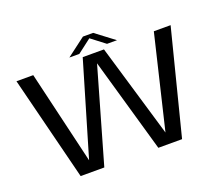

<svg xmlns="http://www.w3.org/2000/svg" viewBox="-128 -979 1343 1167"><g transform="rotate(-20 543.0 -396.0)"><path d="M206.5 0 37 -675H145.5L287.5 -72.5L465.5 -675H603L781.5 -72.5L925.5 -675H1034L862.5 0H709L534.5 -610L359.5 0ZM388.5 -700.5 509.5 -792H575.5L696.5 -700.5H632L542.5 -769L453 -700.5Z"/></g></svg>

Font: Anybody ExtraExpanded
Style: Regular
Weight: 400
Width: 8
Designer: Tyler Finck
Foundry: Etcetera Type Company
Version: Version 1.010; ttfautohint (v1.8.3) -l 8 -r 50 -G 200 -x 14 